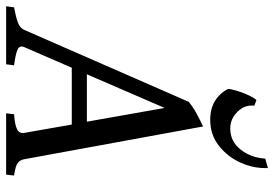

<svg xmlns="http://www.w3.org/2000/svg" viewBox="-174 -741 895 627"><g transform="rotate(90 273.5 -427.5)"><path d="M202.6 -263.7H357.4L312.5 -517.6ZM366.7 -214.4H181.2L113.8 -59.1Q107.4 -43.9 121.8 -37.4Q136.2 -30.8 173.3 -25.9L169.9 0H-19.5L-16.1 -25.9Q15.1 -31.7 33.2 -38.3Q51.3 -44.9 57.6 -59.1L292.5 -596.2Q309.1 -610.4 332.8 -623Q356.4 -635.7 373 -643.1L480 -59.1Q482.4 -45.4 492.4 -37.8Q502.4 -30.3 533.2 -25.9L530.3 0H330.1L333 -25.9Q367.7 -28.3 382.3 -35.9Q397 -43.5 394 -59.1ZM478 -846.2 508.8 -855Q510.7 -809.6 491.5 -766.4Q472.2 -723.1 436 -694.8Q399.9 -666.5 351.6 -666.5Q314.9 -666.5 289.6 -682.1Q264.2 -697.8 250.5 -724.6Q250.5 -732.9 255.9 -751.5Q261.2 -770 269.8 -789.1Q278.3 -808.1 286.6 -817.4L305.2 -810.5Q301.3 -779.8 324.7 -755.9Q348.1 -731.9 379.4 -731.9Q421.9 -731.9 448.5 -765.9Q475.1 -799.8 478 -846.2Z"/></g></svg>

Font: Gentium Book Plus
Style: Italic
Weight: 400
Italic angle: -8°
Designer: Victor Gaultney, Annie Olsen, Iska Routamaa, Becca Hirsbrunner
Foundry: SIL International
Version: Version 6.101